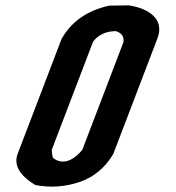

<svg xmlns="http://www.w3.org/2000/svg" viewBox="-20 -693 654 715"><path d="M386.7 -672C304.8 -654 245.7 -612.6 209.3 -548L45.7 -120C34.7 -91 44.6 -66.8 56.7 -50.5C68.8 -34.1 87 -18.6 111.4 -4C167.3 6.7 222.1 3 275.6 -15C329.2 -33 371.3 -68 402 -120L566.3 -550C591.7 -616.3 543.2 -659.6 460.8 -673C415.3 -673 417.8 -672 386.7 -672ZM411.6 -577C433.3 -570.3 442.6 -556.6 439.7 -536L286.5 -135C265.1 -108.2 220.7 -70.8 177.5 -105C174.7 -113 173.1 -123 172.7 -135L326.7 -538C346.7 -564 375 -577 411.6 -577Z"/></svg>

Font: Din Kursivschrift
Style: Extended Italic
Weight: 400
Version: Version 1.089